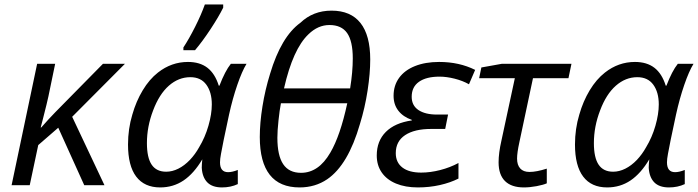

<svg xmlns="http://www.w3.org/2000/svg" viewBox="-20 -818 3084 848"><path d="M144 -536.1H223.6L193.8 -392.1Q189 -368.7 169.4 -292L159.7 -254.9H162.1Q195.8 -293.5 224.6 -322.8L434.6 -536.1H531.7L298.8 -302.2L441.4 0H352.1L237.3 -253.9L148.9 -177.2L111.3 0H31.2Z M545.4 -179.7Q545.4 -249 564.5 -312Q581.1 -370.6 610.4 -419.2Q639.6 -467.8 677.7 -497.6Q737.3 -544.4 810.1 -544.4Q862.8 -544.4 896.2 -518.6Q929.7 -492.7 946.3 -439.5H949.2Q974.1 -504.4 999.5 -536.1H1068.8Q1048.8 -503.4 1028.1 -443.1Q1007.3 -382.8 991.7 -312Q962.4 -176.3 956.1 -138.7Q951.7 -115.2 951.7 -101.1Q951.7 -57.6 987.3 -57.6Q1005.9 -57.6 1030.3 -67.4V-4.9Q999 9.8 960.4 9.8Q917.5 9.8 895.5 -12.7Q873.5 -35.2 871.1 -77.1Q871.1 -91.3 873.5 -114.3Q836.4 -51.8 790.8 -21Q745.1 9.8 687.5 9.8Q617.7 9.8 581.5 -38.1Q545.4 -85.9 545.4 -179.7ZM818.8 -111.8Q842.3 -136.7 859.4 -167.5Q885.7 -210.9 900.6 -262.7Q915.5 -314.5 915.5 -356.9Q915.5 -410.6 891.4 -443.8Q867.2 -477.1 820.8 -477.1Q768.6 -477.1 725.8 -439.5Q683.1 -401.9 656.2 -330.1Q628.9 -258.8 628.9 -186Q628.9 -121.6 649.9 -90.6Q670.9 -59.6 713.9 -59.6Q740.7 -59.6 767.6 -73Q794.4 -86.4 818.8 -111.8ZM884.8 -798.3H965.8V-784.2Q946.3 -744.6 910.2 -689.7Q874 -634.8 841.3 -596.2H790V-608.4Q814.5 -645.5 841.6 -699.2Q868.7 -752.9 884.8 -798.3Z M1127.4 -212.9Q1127.4 -274.9 1139.2 -348.1Q1150.9 -421.4 1172.9 -492.2Q1221.7 -655.8 1306.6 -717.3Q1362.8 -771 1444.3 -771Q1528.8 -771 1572 -716.6Q1615.2 -662.1 1615.2 -555.2Q1615.2 -494.1 1603.5 -418Q1591.8 -341.8 1569.8 -270.5Q1517.6 -89.4 1425.3 -26.4Q1372.1 9.8 1303.2 9.8Q1215.3 9.8 1171.4 -46.1Q1127.4 -102.1 1127.4 -212.9ZM1439 -144Q1482.9 -218.8 1513.7 -361.8H1220.7Q1214.8 -331.5 1210 -285.9Q1205.1 -240.2 1205.1 -209.5Q1205.1 -131.3 1230.7 -93Q1256.3 -54.7 1309.6 -54.7Q1348.1 -54.7 1380.4 -76.7Q1412.6 -98.6 1439 -144ZM1538.1 -560.1Q1538.1 -636.2 1513.2 -671.9Q1488.3 -707.5 1435.1 -707.5Q1384.3 -707.5 1342.3 -666.5Q1273.9 -601.6 1234.4 -427.7H1526.4Q1538.1 -500.5 1538.1 -560.1Z M1644 -131.3Q1644 -195.3 1684.1 -235.4Q1724.1 -275.4 1798.8 -286.1V-288.6Q1760.7 -301.8 1739.5 -328.9Q1718.3 -356 1718.3 -395Q1718.3 -440.4 1742.7 -474.1Q1767.1 -507.8 1812.7 -526.1Q1858.4 -544.4 1919.4 -544.4Q2008.3 -544.4 2078.6 -509.3L2051.3 -445.8Q2023.9 -461.4 1988 -470.5Q1952.1 -479.5 1921.4 -479.5Q1862.8 -479.5 1830.6 -456.8Q1798.3 -434.1 1798.3 -390.6Q1798.3 -352.1 1828.1 -332Q1857.9 -312 1910.2 -312H1959L1946.3 -248.5H1884.3Q1810.5 -248.5 1769.3 -221.2Q1728 -193.8 1728 -141.6Q1728 -100.6 1757.3 -78.1Q1786.6 -55.7 1840.3 -55.7Q1880.4 -55.7 1924.1 -66.9Q1967.8 -78.1 2004.9 -98.1V-29.3Q1969.2 -11.2 1922.9 -0.7Q1876.5 9.8 1825.7 9.8Q1770 9.8 1729 -7.3Q1688 -24.4 1666 -56.2Q1644 -87.9 1644 -131.3Z M2182.1 -101.1Q2182.1 -142.6 2194.8 -197.8L2253.9 -472.7H2096.2L2106 -520L2195.8 -536.1H2503.9L2490.7 -472.7H2334L2273.9 -189.9Q2263.7 -143.1 2263.7 -117.7Q2263.7 -89.4 2277.6 -74Q2291.5 -58.6 2318.4 -58.6Q2349.6 -58.6 2395 -73.2V-8.3Q2379.9 -1.5 2349.9 4.2Q2319.8 9.8 2293.9 9.8Q2238.8 9.8 2210.4 -18.3Q2182.1 -46.4 2182.1 -101.1Z M2519.5 -179.7Q2519.5 -249 2538.6 -312Q2555.2 -370.6 2584.5 -419.2Q2613.8 -467.8 2651.9 -497.6Q2711.4 -544.4 2784.2 -544.4Q2836.9 -544.4 2870.4 -518.6Q2903.8 -492.7 2920.4 -439.5H2923.3Q2948.2 -504.4 2973.6 -536.1H3043Q3022.9 -503.4 3002.2 -443.1Q2981.4 -382.8 2965.8 -312Q2936.5 -176.3 2930.2 -138.7Q2925.8 -115.2 2925.8 -101.1Q2925.8 -57.6 2961.4 -57.6Q2980 -57.6 3004.4 -67.4V-4.9Q2973.1 9.8 2934.6 9.8Q2891.6 9.8 2869.6 -12.7Q2847.7 -35.2 2845.2 -77.1Q2845.2 -91.3 2847.7 -114.3Q2810.5 -51.8 2764.9 -21Q2719.2 9.8 2661.6 9.8Q2591.8 9.8 2555.7 -38.1Q2519.5 -85.9 2519.5 -179.7ZM2793 -111.8Q2816.4 -136.7 2833.5 -167.5Q2859.9 -210.9 2874.8 -262.7Q2889.6 -314.5 2889.6 -356.9Q2889.6 -410.6 2865.5 -443.8Q2841.3 -477.1 2794.9 -477.1Q2742.7 -477.1 2700 -439.5Q2657.2 -401.9 2630.4 -330.1Q2603 -258.8 2603 -186Q2603 -121.6 2624 -90.6Q2645 -59.6 2688 -59.6Q2714.8 -59.6 2741.7 -73Q2768.6 -86.4 2793 -111.8Z"/></svg>

Font: Viking Open Sans
Style: Italic
Weight: 400
Italic angle: -12°
Foundry: Ascender Corporation
Version: Version 2.000